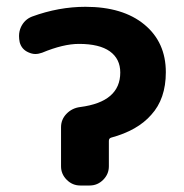

<svg xmlns="http://www.w3.org/2000/svg" viewBox="-20 -577 551 576"><path d="M236.3 -556.6Q348.6 -556.6 413.1 -503.4Q477.5 -450.2 477.5 -360.4Q477.5 -280.3 433.6 -232.4Q392.6 -185.5 313.5 -164.1Q306.6 -162.1 306.6 -154.3V-78.1Q306.6 -54.7 289.6 -37.6Q272.5 -20.5 249 -20.5H220.7Q197.3 -20.5 180.2 -37.6Q163.1 -54.7 163.1 -78.1V-195.3Q163.1 -218.8 179.7 -235.8Q196.3 -252.9 220.7 -255.9Q340.8 -271.5 340.8 -359.4Q340.8 -400.4 309.6 -422.9Q278.3 -445.3 216.8 -445.3Q169.9 -445.3 106.4 -418.9Q95.7 -415 85.9 -415Q76.2 -415 65.4 -419.9Q44.9 -428.7 39.1 -450.2Q37.1 -460 37.1 -468.8Q37.1 -483.4 43 -496.1Q53.7 -518.6 76.2 -527.3Q156.2 -556.6 236.3 -556.6Z"/></svg>

Font: Gen Jyuu Gothic P Bold
Style: Bold
Weight: 700
Designer: [Source Han Sans]
Ryoko NISHIZUKA  (kana & ideographs); Paul D. Hunt (Latin, Greek & Cyrillic); Wenlong ZHANG  (bopomofo
Version: Version 1.002.20150607